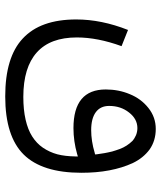

<svg xmlns="http://www.w3.org/2000/svg" viewBox="42 -450 639 764"><g transform="rotate(90 362.0 -67.5)"><path d="M593.5 -132.5 594 -125.9 587.9 -124.4C556.2 -114.9 525.9 -110.3 497.2 -110.3C466.5 -110.3 442.8 -116.4 426.2 -128.5C409.6 -140.6 401 -158.2 401 -181.9C401 -212.6 409.6 -238.8 427.2 -261C444.3 -283.1 465 -294.2 489.2 -294.2C499.2 -294.2 508.8 -292.2 517.4 -288.7C525.9 -285.1 534 -280.1 540.6 -274.1C547.1 -267.5 553.1 -259.9 558.7 -251.4C564.2 -242.8 568.8 -233.8 572.3 -224.2C575.8 -214.6 579.3 -204.5 582.4 -193.5C584.9 -182.4 587.4 -172.3 588.9 -162.7C590.4 -153.1 591.9 -143.1 593.5 -132.5ZM163.2 -231.2 98.7 -256.9C71 -186.9 56.9 -117.9 56.9 -50.9C56.9 44.3 82.1 114.9 132.5 161.7C182.4 208.6 259.4 231.7 363.2 231.7C469 231.7 546.1 207.1 594.5 158.2C642.8 109.3 667 32.7 667 -71C667 -110.8 664 -148.1 657.4 -182.4C650.9 -216.6 641.3 -247.9 628.2 -276.1C614.6 -304.3 596.5 -326.4 573.8 -343.1C550.6 -359.2 523.4 -367.3 492.7 -367.3C461.5 -367.3 433.8 -357.7 409.1 -338C384.4 -318.4 366.2 -293.7 354.2 -264C341.6 -234.3 335.5 -202 335.5 -168.3C335.5 -82.6 386.9 -39.8 489.2 -39.8C523.9 -39.8 558.7 -44.8 592.4 -54.4L602 -57.4V-47.4C601.5 -20.7 599 3 593.5 24.2C587.9 45.3 578.8 64.5 567.3 81.6C555.7 98.7 540.6 112.8 522.4 124.4C504.3 136 482.1 144.6 455.9 150.6C429.2 156.7 399 159.7 365.2 159.7C286.6 159.7 227.7 141.6 187.9 105.8C148.1 70 128.5 17.1 128.5 -53.4C128.5 -108.3 140.1 -167.8 163.2 -231.2Z"/></g></svg>

Font: Vazir FD Light
Style: Regular
Weight: 300
Foundry: DejaVu fonts team - Redesigned by Saber Rastikerdar
Version: Version 21.10;October 20, 2019;FontCreator 12.0.0.2547 64-bi